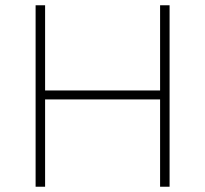

<svg xmlns="http://www.w3.org/2000/svg" viewBox="-20 -708 778 728"><path d="M115 0V-688H151V-365H587V-688H623V0H587V-331H151V0Z"/></svg>

Font: Saira Thin
Style: Regular
Weight: 100
Designer: Hector Gatti with collaboration of the Omnibus-Type team
Foundry: Omnibus-Type
Version: Version 1.101